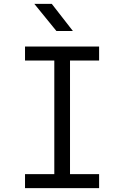

<svg xmlns="http://www.w3.org/2000/svg" viewBox="-20 -970 640 990"><path d="M109 0V-72H260V-658H109V-730H491V-658H341V-72H491V0ZM271 -810 157 -950H247L356 -810Z"/></svg>

Font: Tiny Light
Style: Regular
Weight: 300
Monospace: yes
Designer: Philipp Nurullin, Konstantin Bulenkov
Foundry: JetBrains
Version: Version 2.251; ttfautohint (v1.8.4.7-5d5b)